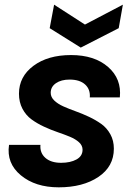

<svg xmlns="http://www.w3.org/2000/svg" viewBox="-20 -801 585 830"><path d="M472.2 -158.2Q472.2 -81.1 405.3 -36.1Q338.4 8.8 233.9 8.8Q132.8 8.8 70.1 -43.2Q7.3 -95.2 19 -174.8H154.8Q151.9 -140.1 176 -118.7Q200.2 -97.2 244.1 -97.2Q284.2 -97.2 310.5 -111.6Q336.9 -126 336.9 -153.8Q336.9 -171.9 321.8 -185.8Q306.6 -199.7 282.5 -209.7Q258.3 -219.7 229 -229.7Q199.7 -239.7 170.2 -253.4Q140.6 -267.1 116.5 -284.7Q92.3 -302.2 77.1 -330.8Q62 -359.4 62 -396Q62 -469.7 124.5 -516.4Q187 -563 287.1 -563Q388.2 -563 447.3 -511.5Q506.3 -460 498 -379.9H368.2Q371.1 -414.6 347.9 -435.8Q324.7 -457 280.8 -457Q244.6 -457 221.9 -441.4Q199.2 -425.8 199.2 -399.9Q199.2 -381.3 214.4 -366.7Q229.5 -352.1 253.4 -341.3Q277.3 -330.6 306.6 -320.1Q335.9 -309.6 365 -295.9Q394 -282.2 418 -265.1Q441.9 -248 457 -220.7Q472.2 -193.4 472.2 -158.2ZM347.2 -694.8 511.2 -780.8 493.2 -679.2 329.1 -595.2 194.8 -679.2 213.9 -780.8Z"/></svg>

Font: SVN-Poppins SemiBold
Style: Italic
Weight: 600
Italic angle: -10°
Designer: Ninad Kale (Devanagari), Jonny Pinhorn (Latin)
Foundry: Indian Type Foundry
Version: Version 3.002 2017